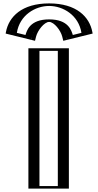

<svg xmlns="http://www.w3.org/2000/svg" viewBox="-20 -1109 578 1129"><path d="M164 -877 38 -908C50 -1015 140 -1089 269 -1089C398 -1089 488 -1015 500 -908L374 -877C374 -877 363 -980 269 -980C175 -980 164 -877 164 -877ZM360 -825V0H172V-825ZM152.3 -895.3 54.8 -919.3C71.7 -1011.3 151.5 -1074 269 -1074C387.1 -1074 466.5 -1010.2 483.2 -919.3L385.7 -895.3C378 -926 351.2 -995 269 -995C186.2 -995 159.6 -924.4 152.3 -895.3ZM345 -810V-15H187V-810ZM152.3 -895.3C159.6 -924.4 186.2 -995 269 -995C351.2 -995 378 -926 385.7 -895.3L483.2 -919.3C466.5 -1010.2 387.1 -1074 269 -1074C151.5 -1074 71.7 -1011.3 54.8 -919.3ZM345 -810H187V-15H345ZM166.8 -891.7C173.8 -919.4 197.1 -980 269 -980C340.4 -980 363.8 -920.8 371.2 -891.7L374.8 -877.2L500.5 -908.1L497.9 -922C479.7 -1021 392.7 -1089 269 -1089C146 -1089 58.5 -1022.1 40.1 -922L37.5 -908.1L163.2 -877.2ZM360 -825H172V0H360ZM129.9 -903.3 79.1 -915.8C95.3 -1020 187.2 -1074 269 -1074C351.1 -1074 442.8 -1019.4 458.9 -915.8L408.1 -903.3C400.1 -928.3 383.5 -995 269 -995C154 -995 137.6 -927.5 129.9 -903.3ZM320 -810V-15H212V-810ZM192.1 -893.9C201.1 -929.6 239.8 -980 269 -980C297.8 -980 336.6 -931.1 345.9 -893.9L352.1 -869.1L524.7 -911.6L523.1 -920.3C506.6 -1009.7 430 -1089 269 -1089C108.8 -1089 31.6 -1010.8 14.9 -920.3L13.3 -911.6L185.9 -869.1ZM385 -825H147V0H385Z"/></svg>

Font: Hussar Outliner
Style: Regular
Weight: 700
Foundry: Cannot Into Space Fonts
Version: Version 0.92